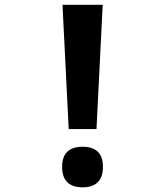

<svg xmlns="http://www.w3.org/2000/svg" viewBox="-20 -779 640 802"><path d="M241 -759H409L383 -240H267ZM239.5 -82Q239.5 -166 325 -166Q410 -166 410 -82Q410 -39.5 388.5 -18Q367 3.5 325 3.5Q282.5 3.5 261 -18Q239.5 -39.5 239.5 -82Z"/></svg>

Font: JuliaMono
Style: Bold
Weight: 700
Monospace: yes
Designer: cormullion
Foundry: corm
Version: Version 0.055; ttfautohint (v1.8.4)